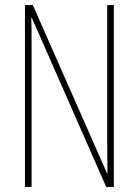

<svg xmlns="http://www.w3.org/2000/svg" viewBox="-20 -734 544 754"><path d="M427 0V-714H401V-181C401 -152 402 -99 402 -54H400L109 -714H78V0H104V-548C104 -604 104 -637 103 -664H105L397 0Z"/></svg>

Font: Noto Sans Devanagari UI ExtraCondensed Thin
Style: Regular
Weight: 100
Width: 2
Designer: Jelle Bosma - Monotype Design Team
Foundry: Monotype Imaging Inc.
Version: Version 2.004